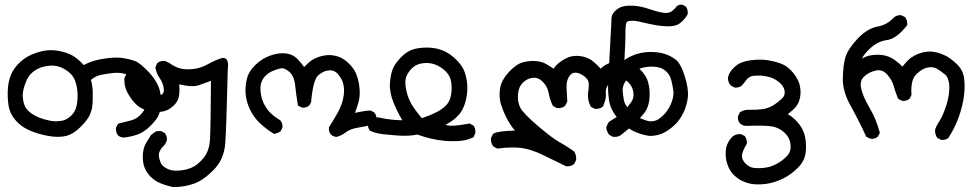

<svg xmlns="http://www.w3.org/2000/svg" viewBox="-20 -465 4054 803"><path d="M495.6 110.4Q492.7 109.9 489.5 109.1Q486.3 108.4 483.6 107.4Q481 106.4 478.5 104.7Q476.1 103 473.6 101.1L473.1 100.6L472.7 100.1Q468.3 93.8 466.3 86.4Q464.4 79.1 464.8 70.8V69.8L465.3 68.8L472.2 55.2L473.6 52.7L476.1 51.8Q503.4 44.9 529.8 38.1Q554.2 31.7 574.2 7.8Q580.6 0 584.5 -8.1Q588.4 -16.1 589.8 -24.7Q591.3 -33.2 589.8 -42Q585.9 -70.8 578.1 -88.6Q570.3 -106.4 553.2 -126Q536.6 -145.5 508.8 -154.3Q481 -163.1 452.1 -159.7Q442.4 -158.7 433.3 -157.2Q424.3 -155.8 416 -154.5Q407.7 -153.3 399.9 -151.4Q380.4 -147.5 360.4 -130.9Q367.2 -105 367.7 -82.5Q368.2 -59.6 367.2 -34.7Q366.7 -25.9 365.5 -17.6Q364.3 -9.3 361.8 -1.2Q359.4 6.8 356 14.6Q345.7 37.6 317.4 65.4Q289.1 94.2 260.3 102.5Q231.9 110.4 194.8 105.5Q176.8 103 157.7 98.4Q138.7 93.8 118.7 86.4Q77.6 72.3 49.8 43Q22 13.7 16.1 -22Q10.7 -56.2 12.7 -90.3Q14.6 -124.5 25.9 -151.9Q37.1 -180.2 64.9 -206.1Q92.8 -231.9 133.3 -244.6Q153.8 -251.5 172.6 -253.9Q191.4 -256.3 208.5 -254.4Q242.7 -251 272 -238.3Q286.1 -232.4 300.8 -220.7Q315.4 -209 330.6 -192.9Q343.8 -200.2 357.4 -205.3Q371.1 -210.4 384.8 -213.9Q394.5 -215.8 404.3 -217.8Q414.1 -219.7 423.8 -220.9Q433.6 -222.2 443.4 -223.1Q472.7 -225.6 498 -221.7Q510.3 -219.7 521.7 -216.8Q533.2 -213.9 543.9 -210Q565.9 -202.1 602.1 -163.6Q613.8 -150.9 622.8 -138.4Q631.8 -126 637.9 -113.8Q644 -101.6 647.5 -89.8Q656.2 -55.2 653.3 -25.9Q650.4 3.4 641.1 21.5Q631.8 39.6 606 64.5Q580.1 89.4 553.2 98.1Q526.9 107.4 496.6 110.4H496.1ZM243.7 39.1Q262.7 33.7 279.1 17.3Q295.4 1 300.3 -22.9Q305.7 -48.3 304.2 -74.7Q303.7 -88.4 301.3 -100.8Q298.8 -113.3 294.9 -125Q287.1 -147.9 268.1 -163.1Q265.1 -165.5 262 -168Q258.8 -170.4 255.4 -172.4Q252 -174.3 248.8 -176.3Q245.6 -178.2 242.2 -179.9Q238.8 -181.6 235.4 -182.9Q231.9 -184.1 228.5 -185.5Q208.5 -192.4 184.1 -189.9Q159.7 -187.5 140.1 -178.2Q130.4 -173.8 122.3 -167.7Q114.3 -161.6 107.4 -154.3Q100.6 -147 94.7 -136.2Q88.9 -125.5 84 -110.8Q74.2 -82 75.2 -62.5Q76.2 -42 82.5 -24.9Q88.9 -8.3 105.5 4.9Q109.4 8.3 114 11.2Q118.7 14.2 123.3 16.8Q127.9 19.5 133.1 22Q138.2 24.4 143.6 26.9Q165.5 35.2 189.9 40Q213.9 44.9 243.7 39.1Z M703.6 317.4Q697.3 315.9 690.7 314.2Q684.1 312.5 677.5 310.5Q670.9 308.6 664.6 306.4Q658.2 304.2 652.3 301.8Q639.2 296.9 627.9 289.1Q616.7 281.2 606.4 270.5Q600.1 263.2 595 255.6Q589.8 248 586.2 239.7Q582.5 231.4 580.6 223.1Q575.2 197.8 578.1 173.3Q581.1 149.4 591.3 132.3Q600.6 116.2 611.3 100.1L611.8 99.6L612.8 98.6L631.3 85L632.8 84H634.3L650.9 83H652.3L653.8 83.5L667.5 90.3L668.9 90.8L669.4 91.8Q680.2 104.5 677.7 122.6V124L677.2 124.5L670.4 138.2L669.9 139.2L668.9 140.1Q641.1 167 644.5 189Q646.5 200.7 649.7 209.5Q652.8 218.3 656.7 223.6Q661.1 229 667.7 233.6Q674.3 238.3 682.6 242.2Q699.2 250 726.6 248.5Q754.4 247.1 779.8 236.8Q805.2 226.6 830.6 196.8Q855.5 167.5 858.4 115.7Q861.3 63.5 862.3 -127Q836.9 -117.2 812.5 -108.9Q784.7 -99.1 729.5 -112.3Q731.9 -88.9 729.5 -68.4Q728 -55.2 722.2 -43.9Q716.3 -32.7 706.5 -23.4Q700.2 -17.6 693.6 -12.9Q687 -8.3 680.2 -5.1Q673.3 -2 666.5 0Q646 4.9 623 2.4Q600.1 0 579.1 -8.8Q558.1 -17.6 540.5 -37.6Q523.4 -57.1 511.2 -81.5Q499 -106 500 -136.7V-138.2L500.5 -139.2L507.3 -152.8L507.8 -154.3L508.8 -154.8Q521.5 -165.5 539.6 -163.1H541L541.5 -162.6L555.2 -155.8L557.6 -154.3L558.6 -151.9Q564 -131.3 570.3 -112.3Q576.2 -94.2 595.7 -78.1Q614.3 -62.5 635.7 -64.5Q646.5 -65.4 653.1 -68.1Q659.7 -70.8 662.1 -74.7Q667.5 -84 663.6 -102.1Q659.7 -121.6 647.5 -138.7Q634.3 -157.7 629.9 -181.6V-183.6L630.4 -185.1L637.2 -199.7L637.7 -201.2L639.2 -202.1Q652.8 -212.4 669.9 -210H670.4L671.4 -209.5L686 -202.6L686.5 -202.1H687Q716.3 -181.2 741.2 -177.2Q766.6 -172.9 794.4 -177.2Q822.3 -181.6 848.1 -195.8Q875.5 -211.4 904.3 -221.2Q911.1 -223.6 916.5 -222.7Q938.5 -219.7 932.6 -174.3Q926.8 73.7 921.9 136.7Q920.4 152.8 916.7 168Q913.1 183.1 907 196.8Q900.9 210.4 892.3 222.9Q883.8 235.4 873 246.1Q829.6 290 789.6 303.7Q750 317.4 705.1 317.4H704.6Z M1386.2 107.4Q1379.9 106.9 1374.3 104.5Q1368.7 102.1 1364.3 98.1L1363.8 97.7Q1354.5 86.9 1355.5 68.8V67.4L1356.4 66.4Q1375 37.1 1392.1 6.8Q1397.5 -2.9 1401.9 -12.9Q1406.2 -22.9 1409.7 -32.7Q1413.1 -42.5 1415 -52.7Q1421.9 -82 1417 -107.9Q1412.6 -133.3 1394 -154.3Q1385.3 -164.6 1374.8 -168.5Q1364.3 -172.4 1351.1 -169.9Q1344.2 -168.9 1338.1 -166.7Q1332 -164.6 1326.7 -161.4Q1321.3 -158.2 1316.2 -154.3Q1311 -150.4 1306.6 -145Q1301.3 -138.7 1296.4 -125Q1291.5 -111.3 1287.6 -89.6Q1283.7 -67.9 1281.2 -39.6V-38.1L1280.8 -37.1L1273.9 -24.4L1272.9 -23.4L1272 -22.9Q1260.7 -13.7 1244.6 -14.6H1243.7L1242.7 -15.1L1229 -22L1226.1 -23.4L1225.6 -26.4Q1218.8 -66.4 1214.4 -108.4Q1212.4 -127.9 1206.1 -142.1Q1199.7 -156.2 1189.5 -165Q1169.4 -182.1 1154.8 -179.2Q1138.7 -175.8 1122.1 -168.9Q1106 -162.1 1093.3 -150.9Q1081.1 -140.1 1074.2 -123.3Q1067.4 -106.4 1069.8 -82Q1072.3 -57.1 1080.6 -38.1Q1088.9 -18.6 1103.5 -1Q1118.2 17.1 1150.4 37.1L1151.4 37.6L1151.9 38.1Q1163.6 50.8 1161.1 68.4V69.3L1160.6 69.8L1153.8 83.5L1152.8 85L1151.4 85.9Q1140.6 92.3 1127.9 94.7L1125.5 95.2L1124 93.8Q1080.1 65.9 1055.7 38.6Q1030.8 10.7 1017.8 -25.4Q1004.9 -61.5 1006.8 -95.2Q1008.8 -128.4 1017.1 -149.4Q1020 -156.7 1024.7 -164.6Q1029.3 -172.4 1035.9 -180.2Q1042.5 -188 1051.3 -196.3Q1057.6 -202.1 1064.7 -207.8Q1071.8 -213.4 1079.1 -217.8Q1086.4 -222.2 1094.5 -226.1Q1102.5 -230 1111.3 -232.9Q1146 -245.1 1175.3 -241.7Q1206.1 -237.8 1226.1 -216.3Q1241.2 -199.7 1252 -184.6Q1264.2 -197.8 1276.9 -208Q1293 -221.2 1321.3 -229.5Q1349.1 -237.3 1373.5 -233.4Q1385.3 -231.4 1395.3 -228Q1405.3 -224.6 1413.1 -219.7Q1420.9 -215.3 1429 -208.5Q1437 -201.7 1445.8 -192.4Q1462.9 -173.8 1470.7 -153.3Q1478.5 -133.3 1482.4 -106.4Q1486.3 -79.1 1482.9 -54.2Q1479.5 -32.2 1464.4 6.8Q1479.5 3.9 1492.7 1.5Q1509.8 -2 1527.8 -2.9H1529.8L1531.2 -2.4L1543.9 4.4L1544.4 4.9L1544.9 5.9Q1557.1 17.6 1553.7 37.1L1553.2 38.1V39.1L1546.4 51.8L1544.9 53.7L1542.5 54.7Q1511.2 63.5 1477.5 68.8Q1461.4 71.3 1448.7 76.2Q1436 81.1 1426.3 88.4Q1404.8 104 1387.7 107.4H1387.2Z M1840.3 124Q1809.6 121.1 1780.3 114.3Q1752.4 107.4 1725.1 97.7Q1715.8 99.6 1706.3 100.8Q1696.8 102.1 1687 102.5Q1666 103.5 1640.1 101.6Q1614.7 99.6 1585.4 96.7Q1575.2 95.7 1565.7 93.8Q1556.2 91.8 1546.9 89.1Q1537.6 86.4 1528.8 82.5L1527.8 82L1526.9 80.6Q1517.6 69.3 1518.6 52.2V51.3L1519 50.3L1525.9 36.6L1526.9 35.2L1527.8 34.2Q1543.5 22.9 1563.5 26.4H1564Q1588.9 32.2 1616.7 35.2Q1624.5 36.1 1632.1 36.6Q1639.6 37.1 1647.5 37.4Q1655.3 37.6 1662.6 38.1Q1641.1 2 1626 -35.6Q1608.4 -79.1 1610.8 -117.2Q1612.3 -135.7 1615.2 -150.9Q1618.2 -166 1623 -177.7Q1625 -182.1 1627.7 -187Q1630.4 -191.9 1633.5 -196.8Q1636.7 -201.7 1640.6 -206.5Q1644.5 -211.4 1648.9 -216.6Q1653.3 -221.7 1658.2 -226.6Q1684.6 -253.4 1715.3 -260.7Q1745.6 -267.6 1778.3 -265.6Q1811 -263.7 1838.4 -251Q1852.1 -244.6 1864.7 -235.6Q1877.4 -226.6 1889.2 -214.4Q1891.1 -212.4 1893.3 -210Q1895.5 -207.5 1897.5 -205.3Q1899.4 -203.1 1901.4 -200.9Q1903.3 -198.7 1905 -196.5Q1906.7 -194.3 1908.2 -192.1Q1909.7 -189.9 1911.1 -187.7Q1912.6 -185.5 1914.1 -183.3Q1915.5 -181.2 1916.5 -179Q1917.5 -176.8 1918.5 -174.8Q1919.4 -172.9 1920.4 -170.9Q1928.7 -150.9 1932.6 -125Q1936.5 -98.6 1932.6 -69.1Q1928.7 -39.6 1918.9 -17.1Q1916.5 -11.7 1913.8 -6.3Q1911.1 -1 1907.7 3.7Q1904.3 8.3 1900.9 12.7Q1897.5 17.1 1893.1 21Q1885.7 28.8 1877.7 35.2Q1869.6 41.5 1861.8 46.4Q1852.5 52.2 1842.8 57.6Q1861.8 62 1879.9 60.5Q1888.2 60.1 1897.9 58.8Q1907.7 57.6 1918.5 55.9Q1929.2 54.2 1941.4 51.8L1943.4 51.3L1944.8 52.2L1958.5 59.1L1960 60.1L1960.9 61Q1969.7 73.7 1967.8 91.3V92.3L1967.3 93.3L1961.4 106.9L1960.4 108.9L1958.5 109.9Q1950.7 113.3 1942.6 116.2Q1934.6 119.1 1926 121.1Q1917.5 123 1908.7 124Q1872.1 127 1840.3 124ZM1777.3 17.1Q1796.4 9.3 1813.5 0Q1830.6 -9.8 1846.7 -25.4Q1854 -33.2 1858.9 -43.5Q1863.8 -53.7 1866.2 -66.9Q1871.1 -93.8 1867.2 -120.6Q1863.8 -146.5 1844.2 -166.5Q1834 -176.3 1822.8 -183.6Q1811.5 -190.9 1799.3 -195.3Q1774.9 -204.1 1749.5 -200.7Q1724.1 -197.8 1708 -184.1Q1691.4 -169.9 1681.6 -149.9Q1678.2 -143.1 1676.8 -135.5Q1675.3 -127.9 1675.3 -119.1Q1675.3 -110.4 1676.8 -100.6Q1681.6 -69.8 1693.8 -43Q1705.6 -17.1 1744.1 29.3Z M2347.2 230Q2298.3 206.5 2249.5 182.6Q2201.2 159.2 2160.6 153.8Q2140.6 151.4 2116 151.9Q2091.3 152.3 2062.5 156.2H2060.5L2058.6 155.8L2043.9 147.9L2043 147L2042 146Q2032.2 131.3 2033.2 113.8V112.8L2033.7 111.8L2041.5 96.2L2042.5 94.7L2043.9 93.8Q2061 83 2133.8 81.1Q2122.1 67.9 2114.3 55.2Q2103 38.1 2092.8 16.6Q2082.5 -4.9 2074.2 -32.2Q2066.4 -60.1 2071.3 -94.7Q2076.7 -129.4 2107.7 -163.1Q2138.7 -196.8 2167.5 -204.6Q2195.8 -211.9 2222.2 -209.5Q2249 -207 2267.6 -195.3Q2282.2 -186.5 2295.4 -177.7Q2303.2 -190.9 2317.9 -202.1Q2335 -215.8 2356.4 -225.1Q2378.9 -234.4 2409.7 -230Q2419.4 -228.5 2428.7 -225.3Q2438 -222.2 2446.3 -217.8Q2454.6 -213.4 2461.9 -207Q2479.5 -192.4 2492.2 -177.7Q2496.6 -182.1 2501.2 -185.8Q2505.9 -189.5 2511 -192.6Q2516.1 -195.8 2521.5 -198.2Q2540.5 -207 2563.5 -207Q2568.8 -207 2574.2 -206.8Q2579.6 -206.5 2585.2 -206.3Q2590.8 -206.1 2596.2 -205.3Q2601.6 -204.6 2606.9 -204.1Q2629.9 -200.7 2655.8 -175.8Q2668.9 -163.1 2677.7 -149.7Q2686.5 -136.2 2690.4 -121.1Q2699.2 -92.3 2696.3 -54.2Q2695.3 -41.5 2692.4 -30Q2689.5 -18.6 2684.6 -8.5Q2679.7 1.5 2672.9 9.8Q2653.8 33.2 2635.3 50.8Q2629.4 56.2 2621.6 63Q2613.8 69.8 2605 77.1Q2596.2 84.5 2585.9 92.3Q2569.3 109.4 2545.4 107.4H2543.9L2543 106.9L2528.3 99.1L2527.3 98.1L2526.4 97.2Q2522.5 91.8 2519.8 85Q2517.1 78.1 2515.6 70.3V69.3V67.9Q2519 56.2 2526.4 45.4L2527.3 44.4L2527.8 43.9Q2544.9 33.2 2562 22.5Q2567.4 19 2572.5 14.9Q2577.6 10.7 2582.5 6.3Q2587.4 2 2592.3 -3.4Q2606.9 -19.5 2620.1 -38.1Q2632.3 -55.2 2628.9 -79.6Q2625.5 -104.5 2605 -123.5Q2585 -142.1 2563 -138.7Q2551.8 -137.2 2542.5 -131.1Q2533.2 -125 2525.9 -114.3Q2511.2 -93.3 2513.7 -75.2Q2516.6 -52.7 2502.4 -21L2502 -19.5L2501 -19Q2496.6 -15.6 2491.7 -13.4Q2486.8 -11.2 2481.2 -10.3Q2475.6 -9.3 2469.2 -9.8H2468.3L2466.8 -10.3L2452.1 -18.1L2450.7 -19L2449.7 -21Q2435.5 -49.8 2439.9 -80.6Q2444.3 -108.4 2441.4 -122.1Q2439 -134.3 2421.4 -147.5Q2403.3 -161.1 2385.7 -161.1Q2369.6 -161.1 2358.9 -143.1Q2347.7 -123.5 2349.6 -96.7Q2351.6 -67.9 2352.5 -42V-40.5L2352.1 -39.6L2344.2 -23.9L2343.8 -22.5L2342.8 -22Q2339.4 -19 2335.7 -17.3Q2332 -15.6 2328.1 -14.4Q2324.2 -13.2 2320.1 -12.7Q2315.9 -12.2 2311 -12.7H2310.1L2308.6 -13.2L2293.9 -21L2292.5 -22L2291.5 -23.9Q2279.3 -48.8 2274.4 -77.1Q2270 -102.5 2250 -123Q2231.4 -142.1 2208.5 -139.6Q2185.1 -137.2 2167 -119.6Q2149.4 -102.5 2146.5 -72.3Q2143.6 -41 2154.8 -17.1Q2166 7.3 2226.1 58.6Q2286.6 110.4 2317.9 128.4Q2323.2 131.3 2328.6 134.5Q2334 137.7 2339.1 140.9Q2344.2 144 2349.4 147.2Q2354.5 150.4 2359.9 153.8Q2365.2 157.2 2370.4 160.9Q2375.5 164.6 2380.4 168L2381.3 168.5L2381.8 169.4Q2390.6 183.1 2389.6 202.6V203.6L2389.2 204.6L2382.3 219.2L2381.8 220.7L2380.9 221.2Q2374.5 226.6 2366.5 228.8Q2358.4 231 2349.1 230.5H2348.1Z M2696.3 103.5Q2662.6 98.6 2631.8 84.5Q2601.1 70.3 2567.9 34.2Q2534.7 -2.4 2527.8 -41.5Q2524.9 -60.5 2523.7 -78.6Q2522.5 -96.7 2523.4 -113.8Q2525.4 -147 2528.8 -221.2Q2532.2 -295.4 2534.7 -331.1Q2537.1 -366.2 2537.1 -384.3Q2537.1 -404.8 2552.7 -419.4Q2567.4 -433.1 2583.5 -437.5Q2599.1 -442.4 2629.9 -440.9Q2660.2 -439.5 2699.7 -425.8Q2737.8 -413.1 2758.8 -411.1Q2778.3 -409.2 2790.5 -418.5Q2803.2 -428.7 2808.1 -436Q2815.4 -446.3 2832.5 -445.3H2833.5L2835 -444.8L2847.7 -438L2848.6 -437L2849.6 -436Q2857.4 -424.3 2856.4 -407.7V-406.7L2856 -405.8Q2854 -401.9 2851.6 -398.2Q2849.1 -394.5 2846.2 -390.6Q2843.3 -386.7 2839.8 -382.8Q2836.4 -378.9 2832 -375Q2823.7 -366.2 2812.5 -361.3Q2801.3 -356.4 2787.6 -355.5Q2774.4 -354.5 2759.5 -355.5Q2744.6 -356.4 2728 -358.9Q2695.3 -364.3 2664.1 -372.1Q2648.9 -376 2637 -377.4Q2625 -378.9 2615.7 -377.9Q2600.6 -376.5 2598.6 -366.7Q2597.7 -362.3 2596.9 -355.7Q2596.2 -349.1 2595.9 -340.6Q2595.7 -332 2595.7 -321.8Q2595.7 -318.4 2595.7 -314.5Q2595.7 -310.5 2595.5 -306.2Q2595.2 -301.8 2595.2 -296.6Q2595.2 -291.5 2595 -285.6Q2594.7 -279.8 2594.5 -273.7Q2594.2 -267.6 2593.8 -260.5Q2593.3 -253.4 2593 -246.1Q2592.8 -238.8 2592.3 -230.7Q2591.8 -222.7 2591.3 -213.9Q2617.7 -231.4 2643.6 -239.3Q2658.7 -243.7 2674.1 -245.8Q2689.5 -248 2705.1 -247.6Q2736.3 -247.1 2760.3 -239.5Q2784.2 -231.9 2805.2 -216.3Q2827.1 -199.7 2843.8 -146.5Q2860.4 -93.3 2856.9 -59.6Q2853.5 -25.9 2838.4 6.3Q2830.6 22.5 2820.3 36.4Q2810.1 50.3 2797.4 61.5Q2792.5 65.9 2787.4 69.8Q2782.2 73.7 2777.3 77.4Q2772.5 81.1 2767.6 84Q2762.7 86.9 2757.8 89.4Q2752.9 91.8 2748.5 93.8Q2724.6 103.5 2697.3 103.5H2696.8ZM2729 36.6Q2749 24.4 2765.1 4.9Q2772.9 -4.9 2779.1 -16.1Q2785.2 -27.3 2790 -40.5Q2798.8 -65.9 2795.9 -86.9Q2793 -109.4 2787.1 -130.9Q2781.7 -151.4 2767.3 -165.3Q2752.9 -179.2 2734.9 -183.1Q2716.3 -187.5 2694.3 -186Q2687 -185.5 2679.7 -184.3Q2672.4 -183.1 2665.5 -181.2Q2658.7 -179.2 2651.9 -176.8Q2647.9 -175.3 2644.3 -173.1Q2640.6 -170.9 2636.7 -168.2Q2632.8 -165.5 2628.9 -162.4Q2625 -159.2 2621.3 -155.5Q2617.7 -151.9 2613.8 -147.5Q2604.5 -136.7 2598.1 -127.7Q2591.8 -118.7 2588.9 -111.8Q2583 -98.6 2584.5 -82Q2585.9 -64.5 2589.4 -45.4Q2592.3 -28.3 2612.8 -5.9Q2633.3 16.6 2648.4 24.4Q2655.8 28.8 2665.3 32.5Q2674.8 36.1 2686 40Q2706.5 46.4 2729 36.6Z M3119.6 303.7Q3110.8 301.8 3102.1 298.8Q3093.3 295.9 3084.5 292Q3075.7 288.1 3066.9 281.7Q3058.1 275.4 3049.3 267.1Q3031.2 249.5 3022 221.7Q3012.7 193.8 3015.6 163.6Q3018.6 132.3 3042.5 107.4L3043 106.9Q3057.6 94.7 3077.6 95.7H3078.6L3079.6 96.2L3093.3 103L3094.7 103.5L3095.2 105Q3104.5 116.2 3103.5 135.3V136.7L3102.5 137.7Q3083 170.4 3083 187.5Q3083 203.6 3098.6 219.7Q3106.9 227.5 3115.5 231.9Q3124 236.3 3132.8 237.3Q3142.6 238.3 3153.6 238.3Q3164.6 238.3 3176.8 236.8Q3184.6 235.8 3192.6 234.1Q3200.7 232.4 3208.7 229.2Q3216.8 226.1 3225.6 221.7Q3250.5 209 3270.5 188.5Q3280.3 178.7 3284.2 166.5Q3288.1 154.3 3286.1 139.2Q3282.7 109.4 3260.3 89.4Q3237.8 68.8 3210 64Q3181.2 58.6 3098.6 61.5H3098.1Q3085.4 60.5 3075.2 51.3L3074.7 50.8Q3064 39.1 3066.4 21.5V20.5L3066.9 20L3073.7 6.3L3074.7 4.9L3075.7 3.9Q3092.3 -6.8 3114.7 -5.9Q3139.2 -4.9 3167 -8.3Q3175.8 -9.3 3183.8 -11.5Q3191.9 -13.7 3199.2 -16.8Q3206.5 -20 3213.4 -23.9Q3233.9 -37.1 3250.5 -52.7Q3265.1 -66.4 3261.2 -86.4Q3257.3 -106.9 3236.3 -123Q3214.4 -140.1 3188.5 -145Q3174.8 -147.9 3162.1 -148.7Q3149.4 -149.4 3137.2 -148.4Q3129.4 -147.9 3123 -146Q3116.7 -144 3112.1 -140.9Q3107.4 -137.7 3104 -133.8Q3098.1 -126 3093 -119.6Q3087.9 -113.3 3083.5 -108.4H3083V-107.9Q3080.6 -106 3078.1 -104.2Q3075.7 -102.5 3072.8 -101.3Q3069.8 -100.1 3066.9 -99.6Q3064 -99.1 3060.8 -98.9Q3057.6 -98.6 3054.2 -98.6H3053.2L3051.8 -99.1L3037.1 -106.9L3036.6 -107.4L3035.6 -108.4Q3023.4 -122.1 3024.4 -142.1V-142.6L3024.9 -143.1Q3027.8 -153.8 3033.7 -163.3Q3039.6 -172.9 3048.3 -181.2Q3065.4 -198.7 3087.4 -205.6Q3109.4 -212.9 3138.7 -214.8Q3146 -215.3 3153.1 -215.6Q3160.2 -215.8 3167 -215.3Q3173.8 -214.8 3180.2 -214.4Q3186.5 -213.9 3192.9 -212.9Q3205.1 -210.9 3217.8 -207.8Q3230.5 -204.6 3244.1 -199.7Q3272 -190.4 3294.9 -163.1Q3298.3 -159.2 3301.3 -155.3Q3304.2 -151.4 3306.6 -147.5Q3309.1 -143.6 3311.5 -139.6Q3314 -135.7 3315.9 -131.8Q3317.9 -127.9 3319.3 -124.3Q3320.8 -120.6 3322.3 -116.7Q3323.7 -112.8 3324.7 -108.9Q3327.6 -95.7 3328.1 -82.3Q3328.6 -68.8 3325.7 -55.7Q3319.8 -29.3 3304.7 -13.7Q3292.5 -1.5 3274.9 12.7Q3295.4 23.4 3314.9 45.4Q3339.4 72.3 3346.7 105.5Q3353.5 138.2 3349.6 172.9Q3345.2 209 3316.4 237.3Q3288.6 265.6 3252.9 282.7Q3235.4 291 3218 296.4Q3200.7 301.8 3183.6 304.2Q3177.7 304.7 3172.1 305.2Q3166.5 305.7 3161.1 305.9Q3155.8 306.2 3150.6 306.2Q3145.5 306.2 3140.4 305.9Q3135.3 305.7 3130.1 305.2Q3125 304.7 3120.1 303.7Z M3915.5 119.6 3901.9 112.8 3900.4 111.8 3899.4 110.8Q3895 104 3892.8 96.7Q3890.6 89.4 3890.6 81.1V80.6Q3891.6 68.4 3908.7 42Q3924.3 18.1 3938.5 -26.9Q3952.1 -71.3 3950.2 -106.4Q3948.2 -140.6 3932.1 -153.8Q3914.6 -168 3897.5 -178.2Q3881.8 -187 3859.4 -182.6Q3836.9 -178.2 3812 -154.3Q3788.1 -131.3 3792 -69.8V-68.4L3791.5 -66.9L3784.7 -53.2L3784.2 -51.8L3782.7 -51.3Q3771.5 -42 3754.4 -43H3753.4L3752.4 -43.5L3738.8 -50.3L3736.8 -51.3L3735.8 -53.2Q3725.1 -78.1 3717.8 -105Q3711.4 -129.9 3689.9 -153.8Q3669.9 -176.3 3642.6 -169.9Q3613.3 -163.6 3593.3 -144Q3574.7 -126 3581.5 -95.7Q3588.4 -62.5 3616.2 -15.1Q3645 33.7 3659.2 88.4L3659.7 90.8L3658.7 92.8L3651.9 105.5L3651.4 106.4L3650.4 106.9Q3638.7 117.7 3620.6 115.2H3619.1L3618.7 114.7L3605 107.9L3603 106.9L3602.1 105Q3573.7 42.5 3539.6 -18.6Q3503.9 -81.5 3504.9 -136.7Q3505.9 -191.4 3515.6 -225.1Q3525.9 -259.8 3566.4 -302.7Q3607.4 -346.2 3650.9 -354Q3690.4 -360.8 3719.2 -392.6L3719.7 -393.1H3720.2Q3725.6 -397.9 3732.9 -399.9Q3740.2 -401.9 3748.5 -401.4H3749.5L3750.5 -400.9L3764.2 -394L3765.6 -393.1L3766.6 -392.1Q3775.4 -378.4 3774.4 -361.8V-360.4L3773.4 -358.9Q3762.7 -345.2 3752.2 -334.5Q3741.7 -323.7 3731.2 -315.9Q3720.7 -308.1 3710.2 -303.5Q3699.7 -298.8 3689 -297.4Q3650.9 -292.5 3618.2 -261.7Q3594.7 -240.2 3584.5 -219.7Q3592.8 -224.6 3601.1 -227.8Q3609.4 -231 3618.2 -232.9Q3644.5 -238.3 3672.4 -234.4Q3700.7 -230 3723.1 -213.4Q3732.4 -206.5 3740.2 -199.7Q3748 -192.9 3754.4 -186.5Q3775.9 -213.4 3789.6 -223.1Q3804.7 -233.9 3820.6 -240Q3836.4 -246.1 3854.5 -248.5Q3864.3 -250 3874.3 -249.3Q3884.3 -248.5 3894.8 -246.3Q3905.3 -244.1 3916 -240Q3926.8 -235.8 3938 -230.5Q3948.7 -224.6 3960 -215.8Q3971.2 -207 3982.9 -195.8Q4007.3 -171.9 4012.2 -138.2Q4016.6 -105.5 4011.7 -64.9Q4006.8 -23.9 3990.5 22.5Q3974.1 68.8 3947.3 110.4L3946.8 111.3L3946.3 111.8Q3935.5 121.1 3917.5 120.1H3916.5Z"/></svg>

Font: NaikaiFont
Style: SemiBold
Weight: 600
Version: Version 1.89